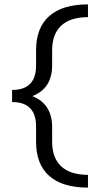

<svg xmlns="http://www.w3.org/2000/svg" viewBox="-20 -731 454 873"><path d="M127 -294Q217 -258 217 -154V-87Q217 -13 258.5 25.5Q300 64 380 64V122Q264 122 204 69Q144 16 144 -87V-156Q144 -267 35 -267V-322Q144 -322 144 -433V-502Q144 -605 204 -658Q264 -711 380 -711V-653Q300 -653 258.5 -614.5Q217 -576 217 -502V-433Q217 -329 127 -294Z"/></svg>

Font: Ysabeau Infant Medium
Style: Regular
Weight: 500
Designer: Christian Thalmann (Catharsis Fonts)
Version: Version 0.003